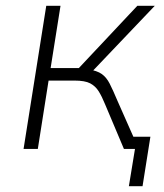

<svg xmlns="http://www.w3.org/2000/svg" viewBox="-20 -512 564 660"><path d="M423 128 444 0H414L420 -42H497L470 128ZM61 0 139 -492H188L154 -278H251L452 -492H512L291 -260L282 -274Q314 -269 330 -257.5Q346 -246 357 -224.5Q368 -203 384 -165L457 0H406L341 -154Q330 -181 319 -198.5Q308 -216 290 -225.5Q272 -235 236 -235H147L110 0Z"/></svg>

Font: Nunito Sans 7pt SemiCondensed ExtraLight
Style: Italic
Weight: 250
Width: 4
Italic angle: -9°
Designer: Vernon Adams
Foundry: Vernon Adams
Version: Version 3.101;gftools[0.9.27]